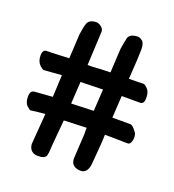

<svg xmlns="http://www.w3.org/2000/svg" viewBox="-102 -692 617 679"><g transform="rotate(20 206.5 -352.0)"><path d="M380 -461Q384 -461 394.5 -450.5Q405 -440 405 -417Q405 -394 390 -394H321L316 -311H384Q390 -311 400 -300Q410 -289 411.5 -282Q413 -275 413 -269Q413 -263 409.5 -253.5Q406 -244 398 -244H386L336 -245H312Q312 -222 304 -132Q300 -94 271 -96Q234 -99 238 -136Q239 -162 243 -224Q242 -241 243 -246H237Q237 -246 158 -243Q154 -194 151.5 -169.5Q149 -145 148.5 -130Q148 -115 145 -106Q140 -93 113.5 -93.5Q87 -94 81 -119Q80 -123 80 -126Q80 -129 83.5 -171Q87 -213 89 -242Q73 -240 57 -239L35 -236Q32 -236 21 -246Q10 -256 10 -279Q10 -302 26 -303L93 -308L97 -391L31 -386Q26 -386 16 -395Q2 -408 2 -430.5Q2 -453 17 -453Q17 -453 39.5 -453.5Q62 -454 101 -456L106 -548L110 -572Q112 -582 115 -591Q121 -608 148 -609Q157 -609 167.5 -600.5Q178 -592 176 -579Q176 -579 170 -456H190L219 -458Q236 -458 255 -459L260 -550L264 -574Q267 -590 268 -593Q274 -610 302 -611Q311 -611 320.5 -603.5Q330 -596 330 -571.5Q330 -547 324 -460ZM162 -308Q162 -308 246 -311L251 -393L167 -391Z"/></g></svg>

Font: Scratch Savers
Style: Book
Weight: 400
Designer: Pablo Impallari, Rodrigo Fuenzalida, Brenda Gallo
Foundry: Pablo Impallari, Rodrigo Fuenzalida, Brenda Gallo
Version: Version 4.0b1